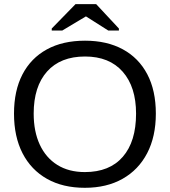

<svg xmlns="http://www.w3.org/2000/svg" viewBox="-20 -894 818 924"><path d="M730 -347.2Q730 -236.8 688.2 -156.7Q646.5 -76.7 569.8 -33.4Q493.2 9.8 388.2 9.8Q282.7 9.8 206.3 -33.2Q129.9 -76.2 88.6 -156.2Q47.4 -236.3 47.4 -347.2Q47.4 -457.5 88.1 -535.9Q128.9 -614.3 205.3 -656.2Q281.7 -698.2 389.2 -698.2Q494.6 -698.2 571 -656.7Q647.5 -615.2 688.7 -536.9Q730 -458.5 730 -347.2ZM634.8 -347.2Q634.8 -475.6 570.6 -548.8Q506.3 -622.1 389.2 -622.1Q271 -622.1 206.5 -549.8Q142.1 -477.5 142.1 -347.2Q142.1 -261.2 171.4 -198Q200.7 -134.8 255.9 -100.3Q311 -65.9 388.2 -65.9Q507.3 -65.9 571 -139.4Q634.8 -212.9 634.8 -347.2ZM229 -747.1V-756.8L343.3 -874H442.9L552.2 -756.8V-747.1H501L394 -814.9H393.1L279.8 -747.1Z"/></svg>

Font: Arimo Nerd Font
Style: Regular
Weight: 400
Designer: Steve Matteson
Foundry: Monotype Imaging Inc.
Version: Version 1.33;Nerd Fonts 3.2.1